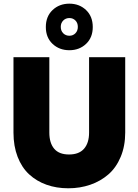

<svg xmlns="http://www.w3.org/2000/svg" viewBox="-20 -1016 752 1043"><path d="M53.2 -295.9V-705.1H248V-295.9Q248 -239.3 274.4 -208Q300.8 -176.8 355 -176.8Q409.2 -176.8 436.5 -208Q463.9 -239.3 463.9 -295.9V-705.1H660.2V-295.9Q660.2 -222.7 635.7 -164.1Q611.3 -105.5 568.8 -68.6Q526.4 -31.7 470.7 -12.5Q415 6.8 351.1 6.8Q286.6 6.8 232.7 -12.5Q178.7 -31.7 138.4 -68.8Q98.1 -106 75.7 -164.1Q53.2 -222.2 53.2 -295.9ZM356.9 -996.1Q411.1 -996.1 447.5 -961.4Q483.9 -926.8 483.9 -869.1Q483.9 -812 447.5 -777.6Q411.1 -743.2 356.9 -743.2Q302.2 -743.2 265.6 -777.6Q229 -812 229 -869.1Q229 -926.8 265.6 -961.4Q302.2 -996.1 356.9 -996.1ZM356.9 -821.8Q376.5 -821.8 389.6 -835.2Q402.8 -848.6 402.8 -870.1Q402.8 -891.6 389.6 -904.8Q376.5 -918 356.9 -918Q336.9 -918 323.5 -904.5Q310.1 -891.1 310.1 -870.1Q310.1 -848.6 323.5 -835.2Q336.9 -821.8 356.9 -821.8Z"/></svg>

Font: Poppins ExtraBold
Style: Regular
Weight: 800
Designer: Ninad Kale (Devanagari), Jonny Pinhorn (Latin)
Foundry: Indian Type Foundry
Version: Version 3.200;PS 1.000;hotconv 16.6.54;makeotf.lib2.5.65590